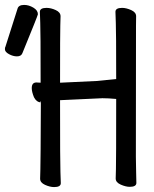

<svg xmlns="http://www.w3.org/2000/svg" viewBox="-106 -743 626 780"><path d="M114 17Q97 17 77 8Q57 -1 57 -17Q57 -29 58 -55Q59 -81 60 -327Q42 -328 32 -348Q23 -370 23 -385Q23 -408 42 -408L59 -407Q59 -621 57.5 -649.5Q56 -678 56 -695Q56 -711 83 -711Q101 -711 120.5 -702Q140 -693 140 -677Q140 -665 139 -639.5Q138 -614 138 -407L286 -414L366 -422Q366 -621 364.5 -649.5Q363 -678 363 -695Q363 -711 390 -711Q407 -711 427 -702Q447 -693 447 -677Q447 -665 446.5 -639.5Q446 -614 446 -106Q446 -75 447 -46Q448 -17 448 0Q448 16 421 16Q405 16 384.5 7Q364 -2 364 -18Q364 -30 365 -56Q366 -82 366 -341Q334 -344 310 -344L138 -336Q138 -74 139.5 -45Q141 -16 141 1Q141 17 114 17ZM60 -327Q60 -330 60 -333L58 -329Q58 -327 60 -327ZM-37 -514Q-53 -514 -69.5 -523Q-86 -532 -86 -543Q-86 -551 -84 -553L-35 -707Q-31 -723 -8 -723Q11 -723 29.5 -712Q48 -701 48 -685Q48 -681 -15 -527Q-20 -514 -37 -514Z"/></svg>

Font: LXGW WenKai Mono TC
Style: Bold
Weight: 700
Designer: LXGW / Fontworks Inc.
Foundry: LXGW / Fontworks Inc.
Version: Version 1.330